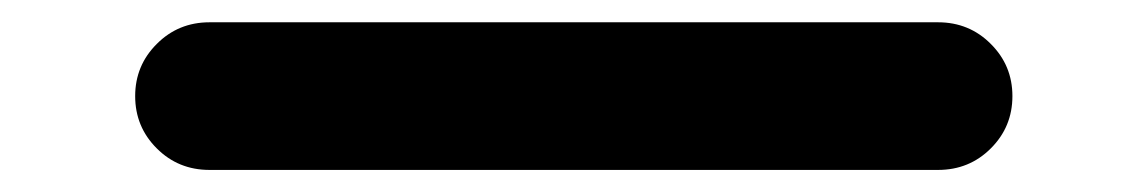

<svg xmlns="http://www.w3.org/2000/svg" viewBox="-20 -447 1040 174"><path d="M169.9 -293Q141.6 -293 122.1 -312.5Q102.5 -332 102.5 -359.9Q102.5 -387.7 122.1 -407.2Q141.6 -426.8 169.9 -426.8H830.1Q858.4 -426.8 877.9 -407.2Q897.5 -387.7 897.5 -359.9Q897.5 -332 877.9 -312.5Q858.4 -293 830.1 -293Z"/></svg>

Font: Rounded-X Mgen+ 2m bold
Style: Bold
Weight: 700
Designer: [Source Han Sans]
Ryoko NISHIZUKA  (kana & ideographs); Paul D. Hunt (Latin, Greek & Cyrillic); Wenlong ZHANG  (bopomofo
Version: Version 1.059.20150602